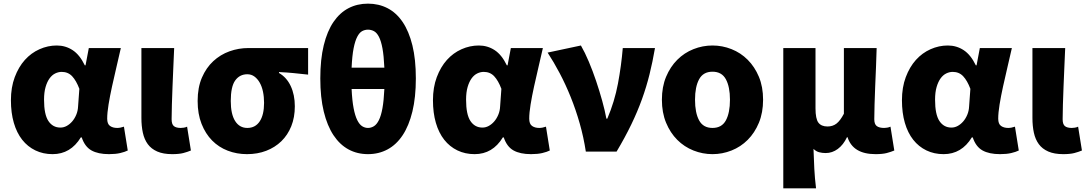

<svg xmlns="http://www.w3.org/2000/svg" viewBox="-20 -833 5971 1055"><path d="M269 14Q217 14 174.5 -6.5Q132 -27 102 -65Q72 -103 56 -158Q40 -213 40 -282Q40 -353 61 -409Q82 -465 116.5 -503.5Q151 -542 197 -562.5Q243 -583 292 -583Q340 -583 379 -557.5Q418 -532 446 -474H450L468 -569H644Q633 -520 620 -465Q607 -410 595.5 -357.5Q584 -305 576.5 -259Q569 -213 569 -181Q569 -152 584.5 -141Q600 -130 624 -130Q641 -130 661 -137L682 -6Q666 2 640.5 8Q615 14 579 14Q519 14 482.5 -6.5Q446 -27 429 -78H424Q368 14 269 14ZM312 -132Q330 -132 346.5 -141Q363 -150 376.5 -165.5Q390 -181 399 -202.5Q408 -224 409 -248L416 -345Q399 -390 376.5 -414Q354 -438 319 -438Q301 -438 283.5 -429.5Q266 -421 252.5 -402.5Q239 -384 230.5 -355Q222 -326 222 -285Q222 -204 246 -168Q270 -132 312 -132Z M926 14Q877 14 844 -0.5Q811 -15 792 -41Q773 -67 765 -103.5Q757 -140 757 -185V-569H937Q935 -520 932.5 -465.5Q930 -411 928 -358.5Q926 -306 924.5 -259Q923 -212 923 -178Q923 -150 935.5 -140Q948 -130 973 -130Q980 -130 990 -131.5Q1000 -133 1008 -137L1029 -6Q1010 2 987 8Q964 14 926 14Z M1337 14Q1281 14 1231.5 -5Q1182 -24 1145.5 -61Q1109 -98 1087.5 -152.5Q1066 -207 1066 -278Q1066 -352 1089.5 -406.5Q1113 -461 1152 -497Q1191 -533 1241 -551Q1291 -569 1345 -569H1673V-423Q1627 -428 1592 -431.5Q1557 -435 1513 -437V-432Q1555 -408 1577.5 -360Q1600 -312 1600 -249Q1600 -188 1580.5 -139.5Q1561 -91 1526 -57Q1491 -23 1443 -4.5Q1395 14 1337 14ZM1339 -130Q1383 -130 1407 -166Q1431 -202 1431 -268Q1431 -301 1425 -329.5Q1419 -358 1407 -379Q1395 -400 1378 -412.5Q1361 -425 1339 -425Q1297 -425 1272.5 -391Q1248 -357 1248 -278Q1248 -206 1272 -168Q1296 -130 1339 -130Z M1912 -344Q1915 -280 1923 -238.5Q1931 -197 1943 -173Q1955 -149 1970 -139.5Q1985 -130 2002 -130Q2019 -130 2034.5 -139.5Q2050 -149 2062 -173Q2074 -197 2081.5 -238.5Q2089 -280 2092 -344ZM2092 -461Q2089 -527 2081.5 -567.5Q2074 -608 2062 -631Q2050 -654 2034.5 -662Q2019 -670 2002 -670Q1985 -670 1970 -662Q1955 -654 1943 -631Q1931 -608 1923 -567.5Q1915 -527 1912 -461ZM2002 -813Q2061 -813 2109.5 -788Q2158 -763 2192.5 -712Q2227 -661 2246 -584Q2265 -507 2265 -402Q2265 -298 2246 -220Q2227 -142 2192.5 -90Q2158 -38 2109.5 -12Q2061 14 2002 14Q1943 14 1895 -12Q1847 -38 1812.5 -90Q1778 -142 1759 -220Q1740 -298 1740 -402Q1740 -507 1759 -584.5Q1778 -662 1812.5 -712.5Q1847 -763 1895 -788Q1943 -813 2002 -813Z M2588 14Q2536 14 2493.5 -6.5Q2451 -27 2421 -65Q2391 -103 2375 -158Q2359 -213 2359 -282Q2359 -353 2380 -409Q2401 -465 2435.5 -503.5Q2470 -542 2516 -562.5Q2562 -583 2611 -583Q2659 -583 2698 -557.5Q2737 -532 2765 -474H2769L2787 -569H2963Q2952 -520 2939 -465Q2926 -410 2914.5 -357.5Q2903 -305 2895.5 -259Q2888 -213 2888 -181Q2888 -152 2903.5 -141Q2919 -130 2943 -130Q2960 -130 2980 -137L3001 -6Q2985 2 2959.5 8Q2934 14 2898 14Q2838 14 2801.5 -6.5Q2765 -27 2748 -78H2743Q2687 14 2588 14ZM2631 -132Q2649 -132 2665.5 -141Q2682 -150 2695.5 -165.5Q2709 -181 2718 -202.5Q2727 -224 2728 -248L2735 -345Q2718 -390 2695.5 -414Q2673 -438 2638 -438Q2620 -438 2602.5 -429.5Q2585 -421 2571.5 -402.5Q2558 -384 2549.5 -355Q2541 -326 2541 -285Q2541 -204 2565 -168Q2589 -132 2631 -132Z M3199 0Q3187 -79 3165.5 -154.5Q3144 -230 3116 -299.5Q3088 -369 3055.5 -430.5Q3023 -492 2989 -544L3172 -583Q3194 -545 3215.5 -494Q3237 -443 3255.5 -388Q3274 -333 3289 -279Q3304 -225 3312 -181H3317Q3357 -275 3375.5 -373.5Q3394 -472 3402 -569H3579Q3566 -493 3549 -424.5Q3532 -356 3507.5 -288Q3483 -220 3449 -149.5Q3415 -79 3368 0Z M3895 14Q3841 14 3790.5 -6Q3740 -26 3701.5 -64.5Q3663 -103 3640 -158.5Q3617 -214 3617 -285Q3617 -356 3640 -411Q3663 -466 3701.5 -504.5Q3740 -543 3790.5 -563Q3841 -583 3895 -583Q3949 -583 3999.5 -563Q4050 -543 4088.5 -504.5Q4127 -466 4150 -411Q4173 -356 4173 -285Q4173 -214 4150 -158.5Q4127 -103 4088.5 -64.5Q4050 -26 3999.5 -6Q3949 14 3895 14ZM3895 -130Q3946 -130 3968.5 -171.5Q3991 -213 3991 -285Q3991 -356 3968.5 -397.5Q3946 -439 3895 -439Q3844 -439 3821.5 -397.5Q3799 -356 3799 -285Q3799 -213 3821.5 -171.5Q3844 -130 3895 -130Z M4284 -569H4461V-238Q4461 -180 4477 -159Q4493 -138 4527 -138Q4556 -138 4576.5 -154Q4597 -170 4617 -208V-569H4797Q4796 -520 4793.5 -465.5Q4791 -411 4789 -358.5Q4787 -306 4785.5 -259Q4784 -212 4784 -178Q4784 -150 4798 -140Q4812 -130 4838 -130Q4845 -130 4854.5 -131.5Q4864 -133 4873 -137L4894 -6Q4875 2 4852 8Q4829 14 4791 14Q4667 14 4637 -79H4634Q4614 -37 4583.5 -14.5Q4553 8 4517 8Q4498 8 4481 3.5Q4464 -1 4450 -15Q4452 46 4454.5 95Q4457 144 4464 202H4284Z M5165 14Q5113 14 5070.5 -6.5Q5028 -27 4998 -65Q4968 -103 4952 -158Q4936 -213 4936 -282Q4936 -353 4957 -409Q4978 -465 5012.5 -503.5Q5047 -542 5093 -562.5Q5139 -583 5188 -583Q5236 -583 5275 -557.5Q5314 -532 5342 -474H5346L5364 -569H5540Q5529 -520 5516 -465Q5503 -410 5491.5 -357.5Q5480 -305 5472.5 -259Q5465 -213 5465 -181Q5465 -152 5480.5 -141Q5496 -130 5520 -130Q5537 -130 5557 -137L5578 -6Q5562 2 5536.5 8Q5511 14 5475 14Q5415 14 5378.5 -6.5Q5342 -27 5325 -78H5320Q5264 14 5165 14ZM5208 -132Q5226 -132 5242.5 -141Q5259 -150 5272.5 -165.5Q5286 -181 5295 -202.5Q5304 -224 5305 -248L5312 -345Q5295 -390 5272.5 -414Q5250 -438 5215 -438Q5197 -438 5179.5 -429.5Q5162 -421 5148.5 -402.5Q5135 -384 5126.5 -355Q5118 -326 5118 -285Q5118 -204 5142 -168Q5166 -132 5208 -132Z M5822 14Q5773 14 5740 -0.5Q5707 -15 5688 -41Q5669 -67 5661 -103.5Q5653 -140 5653 -185V-569H5833Q5831 -520 5828.5 -465.5Q5826 -411 5824 -358.5Q5822 -306 5820.5 -259Q5819 -212 5819 -178Q5819 -150 5831.5 -140Q5844 -130 5869 -130Q5876 -130 5886 -131.5Q5896 -133 5904 -137L5925 -6Q5906 2 5883 8Q5860 14 5822 14Z"/></svg>

Font: Kinto Sans Black
Style: Regular
Weight: 900
Designer: Authors: Ryoko NISHIZUKA  (kana & ideographs); Paul D. Hunt (Latin, Greek & Cyrillic); Wenlong ZHANG  (bopomofo); Sandol
Foundry: Adobe Systems Incorporated, ookami Inc.
Version: Version 0.001